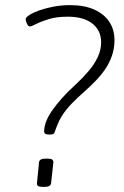

<svg xmlns="http://www.w3.org/2000/svg" viewBox="-20 -726 485 748"><path d="M169 -202Q152 -202 152 -214Q152 -232 159.5 -252Q167 -272 182.5 -294.5Q198 -317 220.5 -342.5Q243 -368 274 -396Q303 -423 325.5 -449.5Q348 -476 361 -504Q374 -532 374 -561Q374 -607 340 -634Q306 -661 244 -661Q201 -661 170 -651.5Q139 -642 121 -632.5Q103 -623 96 -623Q91 -623 87.5 -629Q84 -635 82 -641.5Q80 -648 80 -652Q80 -658 94.5 -667.5Q109 -677 133 -685.5Q157 -694 188 -700Q219 -706 253 -706Q308 -706 346.5 -689Q385 -672 405.5 -641.5Q426 -611 426 -569Q426 -537 416 -508.5Q406 -480 389.5 -456Q373 -432 353 -411.5Q333 -391 313 -373Q281 -345 259 -322Q237 -299 223.5 -278Q210 -257 201 -233Q195 -216 192 -209Q189 -202 177 -202ZM145 2Q122 2 124 -12L132 -94Q133 -101 139 -104.5Q145 -108 157 -108H165Q178 -108 183 -104.5Q188 -101 188 -94L179 -12Q178 -5 172 -1.5Q166 2 153 2Z"/></svg>

Font: Asap ExtraLight
Style: Italic
Weight: 250
Italic angle: -6°
Version: Version 3.001